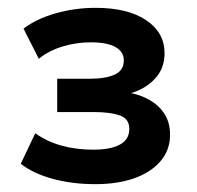

<svg xmlns="http://www.w3.org/2000/svg" viewBox="-20 -729 503 490"><path d="M223 -259Q165 -259 115 -272.5Q65 -286 33 -311L70 -389Q99 -368 136.5 -357.5Q174 -347 218 -347Q262 -347 286 -360Q310 -373 310 -400Q310 -426 285.5 -434.5Q261 -443 220 -443H126V-528H208Q249 -528 272.5 -538.5Q296 -549 296 -575Q296 -597 274.5 -609Q253 -621 212 -621Q175 -621 140 -610.5Q105 -600 79 -579L40 -656Q73 -681 122 -695Q171 -709 224 -709Q306 -709 353 -677.5Q400 -646 400 -593Q400 -553 373.5 -526Q347 -499 306 -489V-493Q337 -488 361.5 -474Q386 -460 400 -438Q414 -416 414 -385Q414 -346 389.5 -317.5Q365 -289 322.5 -274Q280 -259 223 -259Z"/></svg>

Font: Nunito Sans 10pt SemiExpanded
Style: Bold
Weight: 700
Width: 6
Designer: Vernon Adams
Foundry: Vernon Adams
Version: Version 3.101;gftools[0.9.27]